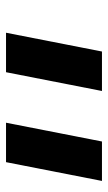

<svg xmlns="http://www.w3.org/2000/svg" viewBox="121 -767 362 644"><g transform="rotate(90 302.0 -445.0)"><path d="M285.2 -606 222.2 -284.2H89.8L152.8 -606ZM586.9 -606 523.9 -284.2H391.6L454.6 -606Z"/></g></svg>

Font: Arimo
Style: Bold Italic
Weight: 700
Italic angle: -12°
Designer: Steve Matteson
Foundry: Monotype Imaging Inc.
Version: Version 1.33